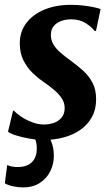

<svg xmlns="http://www.w3.org/2000/svg" viewBox="-32 -584 476 815"><path d="M375.5 -453H369Q359.5 -467.5 333.2 -484.8Q307 -502 271 -502Q247.5 -502 228 -495Q208.5 -488 196.5 -473.8Q184.5 -459.5 184 -438Q183.5 -415.5 194 -396.8Q204.5 -378 224.5 -360.8Q244.5 -343.5 271 -324.5Q298 -304.5 322 -282.8Q346 -261 361 -232.2Q376 -203.5 376 -162.5Q376 -119.5 358.2 -87.2Q340.5 -55 309.5 -33.2Q278.5 -11.5 238.8 -0.8Q199 10 154.5 10Q125.5 10 93.8 4.5Q62 -1 36.8 -9Q11.5 -17 2 -25L23.5 -114H27.5Q37.5 -102.5 58 -88.8Q78.5 -75 104 -65.2Q129.5 -55.5 155 -55.5Q175.5 -55.5 195.8 -62.2Q216 -69 229.2 -84.5Q242.5 -100 242.5 -125Q242.5 -148 230.2 -166.5Q218 -185 197.5 -202.5Q177 -220 151.5 -237.5Q129 -252.5 106 -274.8Q83 -297 67.5 -327.8Q52 -358.5 52 -400.5Q52 -449.5 79.8 -486.2Q107.5 -523 156.5 -543.2Q205.5 -563.5 269 -563.5Q295.5 -563.5 321.2 -560.5Q347 -557.5 366.8 -553.2Q386.5 -549 395 -545.5ZM64.5 211.5Q44.5 211.5 23 206.8Q1.5 202 -11.5 194L-1.5 116.5Q5 120 18.2 122.8Q31.5 125.5 45 125Q68 125 85.5 116.8Q103 108.5 113 92.2Q123 76 124 53Q125 27 119.2 12.5Q113.5 -2 110 -13.5L141.5 -15.5L169.5 -13.5Q180 1 188.2 24Q196.5 47 196.5 78.5Q196.5 111.5 181.8 142.2Q167 173 137.5 192.2Q108 211.5 64.5 211.5Z"/></svg>

Font: Merriweather 28pt
Style: Bold Italic
Weight: 700
Italic angle: -7.8°
Version: Version 2.101